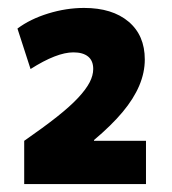

<svg xmlns="http://www.w3.org/2000/svg" viewBox="-20 -756 433 484"><path d="M41 -401Q90 -435 123.5 -461.5Q157 -488 177 -509.5Q197 -531 206 -548.5Q215 -566 215 -582Q215 -603 202 -613.5Q189 -624 165 -624Q123 -624 57 -582L24 -684Q56 -708 101.5 -722Q147 -736 192 -736Q263 -736 304 -701.5Q345 -667 345 -606Q345 -573 331 -540Q317 -507 289 -473.5Q261 -440 217 -403V-401H348V-292H41Z"/></svg>

Font: M PLUS 2 Thin ExtraBold
Style: Regular
Weight: 800
Version: Version 1.001